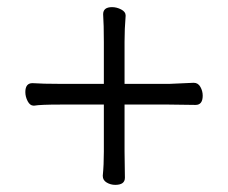

<svg xmlns="http://www.w3.org/2000/svg" viewBox="-20 -515 640 538"><path d="M303 3Q290 3 279 -3.5Q268 -10 268 -22V-23Q271 -53 271 -90V-222H148Q94 -222 76 -219H74Q64 -219 57.5 -231.5Q51 -244 51 -257Q51 -282 71 -282Q99 -280 149 -280H271V-397Q271 -447 269 -475Q269 -495 294 -495Q307 -495 319.5 -488.5Q332 -482 332 -472V-470Q329 -434 329 -398V-280H455Q462 -280 522 -283H523Q535 -283 541.5 -271.5Q548 -260 548 -247Q548 -221 528 -221L454 -222H329V-91L330 -17Q330 3 303 3Z"/></svg>

Font: LXGW WenKai TC
Style: Regular
Weight: 400
Designer: LXGW / Fontworks Inc.
Foundry: LXGW / Fontworks Inc.
Version: Version 1.330